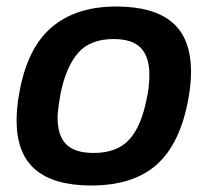

<svg xmlns="http://www.w3.org/2000/svg" viewBox="-20 -558 638 590"><path d="M260 12Q146 12 88.5 -37Q31 -86 31 -188Q31 -207 33 -228Q35 -249 39 -271Q63 -409 138 -473.5Q213 -538 337 -538Q452 -538 509.5 -489Q567 -440 567 -337Q567 -318 565 -298Q563 -278 559 -255Q534 -117 462 -52.5Q390 12 260 12ZM268 -88Q340 -88 377.5 -129.5Q415 -171 431 -256Q435 -274 436.5 -287Q438 -300 438.5 -310Q439 -320 439 -329Q439 -383 413 -410.5Q387 -438 329 -438Q257 -438 220 -395.5Q183 -353 166 -270Q163 -252 161 -238.5Q159 -225 158 -215Q157 -205 157 -196Q157 -141 183.5 -114.5Q210 -88 268 -88Z"/></svg>

Font: Archivo Variable SemiBold
Style: Italic
Weight: 600
Italic angle: -10°
Designer: Hector Gatti
Foundry: Omnibus-Type
Version: Version 2.001